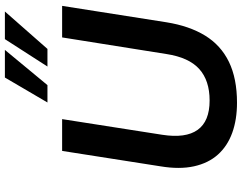

<svg xmlns="http://www.w3.org/2000/svg" viewBox="-122 -857 989 785"><g transform="rotate(-90 372.5 -464.5)"><path d="M345 10Q276 10 222 -9.5Q168 -29 133 -68Q98 -107 85 -166Q72 -225 85 -303L148 -705H278L214 -296Q199 -200 234 -151Q269 -102 354 -102Q436 -102 483 -144.5Q530 -187 544 -278L612 -705H741L674 -279Q659 -185 619.5 -120.5Q580 -56 512 -23Q444 10 345 10ZM346 -765 448 -939H561L417 -765ZM493 -765 605 -939H718L565 -765Z"/></g></svg>

Font: Nunito Sans 11pt
Style: Bold Italic
Weight: 700
Italic angle: -9°
Version: Version 3.101;gftools[0.9.27]